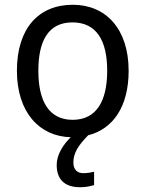

<svg xmlns="http://www.w3.org/2000/svg" viewBox="-20 -566 610 806"><path d="M520 -269C520 -446 423 -546 286 -546C141 -546 51 -446 51 -269C51 -94 146 7 277 10C246 40 218 83 218 126C218 185 249 220 316 220C341 220 357 216 375 211V155C365 157 350 161 330 161C304 161 288 146 288 116C288 76 309 44 350 2C456 -25 520 -120 520 -269ZM141 -269C141 -396 184 -472 284 -472C385 -472 430 -396 430 -269C430 -142 385 -63 285 -63C185 -63 141 -142 141 -269Z"/></svg>

Font: Noto Sans Thai
Style: Regular
Weight: 400
Designer: Monotype Design Team
Foundry: Monotype Imaging Inc.
Version: Version 1.901